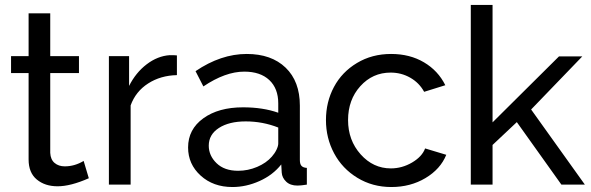

<svg xmlns="http://www.w3.org/2000/svg" viewBox="-20 -750 2400 780"><path d="M340.8 -25.9Q267.1 6.8 213.9 6.8Q162.6 6.8 129.4 -20.8Q96.2 -48.3 96.2 -102.1V-453.1H24.9V-522H96.2V-695.8H184.1V-522H300.8V-453.1H184.1V-128.9Q185.5 -101.6 201.9 -87.9Q218.3 -74.2 243.2 -74.2Q283.2 -74.2 319.8 -96.2Z M698.7 -444.8Q632.3 -443.4 581.8 -410.9Q531.2 -378.4 510.7 -321.8V0H422.4V-522H504.4V-400.9Q531.7 -455.1 575.9 -488.8Q620.1 -522.5 669.4 -525.9Q691.9 -525.9 698.7 -524.9Z M744.1 -150.9Q744.1 -224.6 805.9 -269.3Q867.7 -314 967.3 -314Q1048.3 -314 1110.4 -292V-330.1Q1110.4 -390.6 1074 -424.8Q1037.6 -459 972.2 -459Q895.5 -459 806.2 -398.9L774.4 -460.9Q877.4 -530.8 982.4 -530.8Q1082.5 -530.8 1140.4 -475.1Q1198.2 -419.4 1198.2 -320.8V-100.1Q1198.2 -83.5 1204.8 -76.2Q1211.4 -68.8 1226.6 -67.9V0Q1202.6 3.9 1188.5 3.9Q1159.2 3.9 1142.6 -12Q1126 -27.8 1124.5 -48.8L1122.6 -82Q1088.9 -39.1 1034.4 -14.6Q980 9.8 924.3 9.8Q846.2 9.8 795.2 -36.6Q744.1 -83 744.1 -150.9ZM1084.5 -113.8Q1096.2 -127 1103.3 -141.8Q1110.4 -156.7 1110.4 -167V-231.9Q1046.9 -256.8 978.5 -256.8Q910.6 -256.8 869.4 -230.2Q828.1 -203.6 828.1 -158.2Q828.1 -117.7 859.9 -86.9Q891.6 -56.2 947.3 -56.2Q987.3 -56.2 1024.7 -72Q1062 -87.9 1084.5 -113.8Z M1569.8 9.8Q1493.2 9.8 1431.9 -27.6Q1370.6 -64.9 1337.4 -127Q1304.2 -189 1304.2 -262.2Q1304.2 -335.9 1336.7 -396.7Q1369.1 -457.5 1430.2 -494.1Q1491.2 -530.8 1568.8 -530.8Q1645 -530.8 1702.4 -496.8Q1759.8 -462.9 1789.1 -403.8L1703.1 -377Q1683.1 -413.6 1646.7 -434.3Q1610.4 -455.1 1566.9 -455.1Q1493.7 -455.1 1443.8 -399.9Q1394 -344.7 1394 -262.2Q1394 -180.2 1445.1 -123Q1496.1 -65.9 1567.9 -65.9Q1613.3 -65.9 1654.1 -89.8Q1694.8 -113.8 1707 -147L1793 -121.1Q1769.5 -63 1708.5 -26.6Q1647.5 9.8 1569.8 9.8Z M2260.7 0 2079.6 -253.9 1981 -161.1V0H1892.6V-730H1981V-252.9L2251 -521H2345.7L2137.7 -305.2L2356 0Z"/></svg>

Font: Rawline Medium
Style: Regular
Weight: 500
Designer: Matt McInerney, Pablo Impallari, Rodrigo Fuenzalida
Foundry: Matt McInerney, Pablo Impallari, Rodrigo Fuenzalida
Version: Version 4.020;PS 004.020;hotconv 1.0.88;makeotf.lib2.5.64775